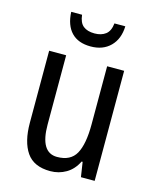

<svg xmlns="http://www.w3.org/2000/svg" viewBox="-113 -869 731 905"><g transform="rotate(15 252.5 -416.5)"><path d="M434 -588V-51H367L356 -123H351Q331 -82 296 -61.5Q261 -41 219 -41Q139 -41 103.5 -92.5Q68 -144 68 -237V-588H151V-250Q151 -114 233 -114Q299 -114 325 -161Q351 -208 351 -304V-588ZM385 -792Q383 -730 347 -694Q311 -658 251 -658Q190 -658 157 -692.5Q124 -727 121 -792H174Q178 -754 198 -738Q218 -722 253 -722Q286 -722 307 -738Q328 -754 332 -792Z"/></g></svg>

Font: Noto Sans Tamil UI Condensed
Style: Regular
Weight: 400
Width: 3
Designer: Jelle Bosma - Monotype Design Team
Foundry: Monotype Imaging Inc.
Version: Version 2.004; ttfautohint (v1.8.4.7-5d5b)